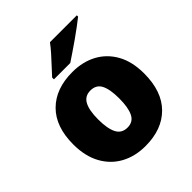

<svg xmlns="http://www.w3.org/2000/svg" viewBox="-209 -906 1056 1056"><g transform="rotate(-45 318.5 -378.0)"><path d="M594 -278Q594 -139 520 -64.5Q446 10 317 10Q237 10 175 -23.5Q113 -57 77.5 -121.5Q42 -186 42 -278Q42 -415 116 -489Q190 -563 320 -563Q400 -563 461.5 -530Q523 -497 558.5 -433.5Q594 -370 594 -278ZM236 -278Q236 -207 255 -169.5Q274 -132 319 -132Q363 -132 381.5 -169.5Q400 -207 400 -278Q400 -349 381.5 -385Q363 -421 318 -421Q275 -421 255.5 -385Q236 -349 236 -278ZM558 -756Q540 -742 513 -721.5Q486 -701 455 -679.5Q424 -658 395.5 -638.5Q367 -619 347 -606H220V-620Q237 -639 261 -664.5Q285 -690 309 -717Q333 -744 349 -766H558Z"/></g></svg>

Font: Noto Sans Syriac Western Black
Style: Regular
Weight: 900
Designer: Patrick Giasson and the Monotype Design Team
Foundry: Monotype Imaging Inc.
Version: Version 3.000; ttfautohint (v1.8.4.7-5d5b)